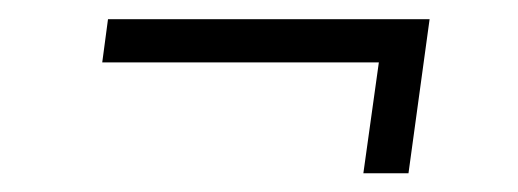

<svg xmlns="http://www.w3.org/2000/svg" viewBox="-20 -326 540 200"><path d="M92.5 -306H427.5L405.5 -145.5H358.5L377.5 -281.5L391.5 -261H86.5Z"/></svg>

Font: Karla Light
Style: Italic
Weight: 300
Italic angle: -8°
Designer: Jonathan Pinhorn
Version: Version 2.004;gftools[0.9.33]